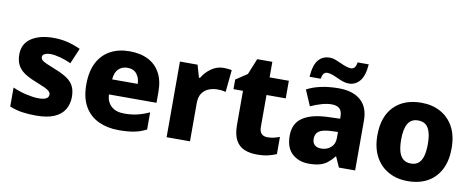

<svg xmlns="http://www.w3.org/2000/svg" viewBox="-66 -1065 3387 1375"><g transform="rotate(10 1628.0 -377.5)"><path d="M468 -166Q468 -114 444 -74Q420 -34 369.5 -12Q319 10 238 10Q180 10 134.5 3Q89 -4 45 -22V-160Q94 -138 146 -126.5Q198 -115 232 -115Q271 -115 289 -125Q307 -135 307 -154Q307 -167 297 -177.5Q287 -188 261 -200Q235 -212 187 -231Q139 -250 107.5 -272Q76 -294 60 -325Q44 -356 44 -401Q44 -479 105 -519.5Q166 -560 266 -560Q320 -560 367 -548.5Q414 -537 463 -515L415 -402Q376 -420 335 -431Q294 -442 266 -442Q238 -442 222 -433.5Q206 -425 206 -411Q206 -398 215.5 -388.5Q225 -379 250.5 -368Q276 -357 323 -338Q371 -319 403.5 -297Q436 -275 452 -244Q468 -213 468 -166Z M819 -560Q898 -560 954.5 -531.5Q1011 -503 1041.5 -447Q1072 -391 1072 -309V-230H726Q728 -178 761.5 -146Q795 -114 857 -114Q909 -114 951.5 -124Q994 -134 1039 -155V-30Q999 -9 953 0.5Q907 10 838 10Q756 10 691.5 -20Q627 -50 590.5 -112.5Q554 -175 554 -271Q554 -369 587.5 -432.5Q621 -496 680.5 -528Q740 -560 819 -560ZM825 -441Q785 -441 759.5 -416Q734 -391 730 -340H916Q915 -383 892 -412Q869 -441 825 -441Z M1503 -560Q1519 -560 1536 -558Q1553 -556 1562 -554L1546 -393Q1536 -396 1521 -398Q1506 -400 1483 -400Q1455 -400 1426 -389.5Q1397 -379 1376.5 -352.5Q1356 -326 1356 -275V0H1186V-550H1314L1340 -460H1348Q1371 -501 1412.5 -530.5Q1454 -560 1503 -560Z M1896 -125Q1921 -125 1942.5 -130Q1964 -135 1985 -143V-18Q1957 -6 1924 2Q1891 10 1843 10Q1791 10 1751.5 -6.5Q1712 -23 1689.5 -63.5Q1667 -104 1667 -177V-422H1598V-492L1681 -547L1728 -663H1838V-550H1978V-422H1838V-188Q1838 -156 1853.5 -140.5Q1869 -125 1896 -125Z M2340 -559Q2444 -559 2500.5 -509Q2557 -459 2557 -363V0H2439L2406 -74H2402Q2379 -45 2354.5 -26Q2330 -7 2298 1.5Q2266 10 2220 10Q2148 10 2100 -33Q2052 -76 2052 -165Q2052 -252 2114 -295Q2176 -338 2295 -343L2387 -346V-359Q2387 -402 2367 -419.5Q2347 -437 2311 -437Q2277 -437 2237 -425.5Q2197 -414 2158 -396L2109 -510Q2154 -534 2212 -546.5Q2270 -559 2340 -559ZM2337 -248Q2275 -245 2250 -226.5Q2225 -208 2225 -174Q2225 -142 2242.5 -127Q2260 -112 2289 -112Q2331 -112 2359.5 -137Q2388 -162 2388 -206V-250ZM2119 -604Q2125 -690 2156 -727Q2187 -764 2239 -764Q2259 -764 2279.5 -756.5Q2300 -749 2321.5 -739Q2343 -729 2363 -722Q2383 -715 2401 -715Q2413 -715 2424 -724.5Q2435 -734 2440 -765H2521Q2515 -681 2483 -643Q2451 -605 2403 -605Q2382 -605 2360 -612.5Q2338 -620 2317 -630Q2296 -640 2276 -647Q2256 -654 2239 -654Q2227 -654 2216.5 -645Q2206 -636 2200 -604Z M3210 -276Q3210 -185 3177 -121Q3144 -57 3083.5 -23.5Q3023 10 2939 10Q2861 10 2800 -23.5Q2739 -57 2704.5 -121Q2670 -185 2670 -276Q2670 -412 2742.5 -486Q2815 -560 2942 -560Q3020 -560 3080.5 -527Q3141 -494 3175.5 -431Q3210 -368 3210 -276ZM2843 -276Q2843 -226 2852.5 -190.5Q2862 -155 2884 -136.5Q2906 -118 2941 -118Q2976 -118 2997 -136.5Q3018 -155 3027.5 -190.5Q3037 -226 3037 -276Q3037 -327 3027 -361.5Q3017 -396 2996 -413.5Q2975 -431 2940 -431Q2889 -431 2866 -391.5Q2843 -352 2843 -276Z"/></g></svg>

Font: Noto Sans Syriac Eastern ExtraBold
Style: Regular
Weight: 800
Designer: Patrick Giasson and the Monotype Design Team
Foundry: Monotype Imaging Inc.
Version: Version 3.001